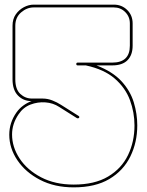

<svg xmlns="http://www.w3.org/2000/svg" viewBox="-20 -798 632 828"><path d="M298 10Q215 10 152.5 -22.5Q90 -55 55 -107Q20 -159 20 -217Q20 -269 51 -313Q63 -330 80 -342.5Q97 -355 116 -362Q81 -362 57.5 -386Q34 -410 34 -456V-687Q34 -716 48 -736Q62 -756 83 -767Q104 -778 125 -778H471Q505 -778 528.5 -755Q552 -732 552 -697V-601Q552 -561 530 -538.5Q508 -516 464 -516H396Q466 -489 504 -447.5Q542 -406 557 -356.5Q572 -307 572 -257Q572 -184 542 -123Q512 -62 451.5 -26Q391 10 298 10ZM32 -218Q32 -164 64.5 -114.5Q97 -65 157 -33.5Q217 -2 298 -2Q388 -2 446 -36.5Q504 -71 532 -129Q560 -187 560 -257Q560 -313 540.5 -366Q521 -419 475 -459Q429 -499 350 -516H315Q309 -516 309 -522Q309 -528 315 -528H464Q540 -528 540 -601V-697Q540 -726 520 -746Q500 -766 471 -766H125Q96 -766 71 -744.5Q46 -723 46 -687V-456Q46 -413 67.5 -393Q89 -373 118 -373H164Q185 -373 205.5 -365Q226 -357 243 -346L319 -298Q322 -297 322 -293Q322 -289 318 -288Q314 -287 311 -289L235 -337Q209 -354 176 -356.5Q143 -359 111.5 -347Q80 -335 60 -305Q32 -264 32 -218Z"/></svg>

Font: Moirai One
Style: Regular
Weight: 400
Designer: Jiyeon Park
Foundry: JAMO
Version: Version 1.000; ttfautohint (v1.8.4.7-5d5b);gftools[0.9.29]